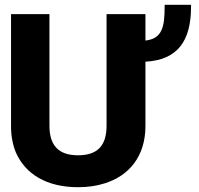

<svg xmlns="http://www.w3.org/2000/svg" viewBox="-20 -770 831 800"><path d="M26 -244C26 -203 33 -167 46 -135C86 -44 175 10 305 10C345 10 382 5 416 -6C516 -37 586 -117 586 -245V-513C722 -520 776 -602 776 -742V-750H666V-742C666 -658 656 -609 586 -601V-711H424V-246C424 -163 386 -123 305 -123C225 -123 186 -163 186 -246V-711H26Z"/></svg>

Font: Asimov Pro
Style: Blk
Weight: 900
Designer: Google
Version: Version 2.000980; 2014